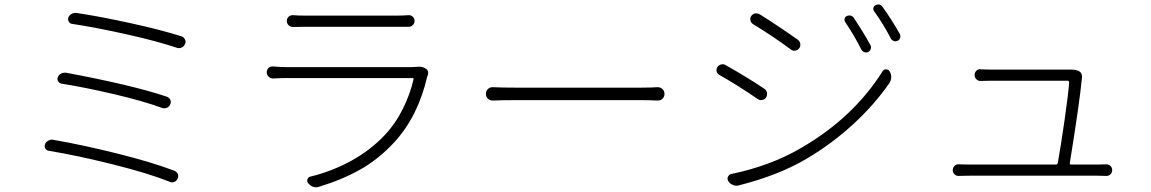

<svg xmlns="http://www.w3.org/2000/svg" viewBox="-20 -795 5040 841"><path d="M295.9 -690.4Q286.1 -691.4 281.2 -700.2Q276.4 -709 279.3 -717.8Q283.2 -728.5 293.9 -734.4Q300.8 -738.3 309.6 -738.3Q312.5 -738.3 314.5 -738.3Q415 -723.6 550.8 -693.8Q686.5 -664.1 775.4 -635.7Q786.1 -631.8 790 -622.1Q793 -617.2 793 -612.3Q793 -607.4 790 -601.6Q786.1 -591.8 775.9 -586.9Q765.6 -582 753.9 -585.9Q667 -615.2 533.2 -645Q399.4 -674.8 295.9 -690.4ZM249 -428.7Q239.3 -430.7 234.4 -439.5Q229.5 -448.2 233.4 -457Q237.3 -467.8 247.1 -472.7Q254.9 -476.6 262.7 -476.6Q265.6 -476.6 268.6 -476.6Q561.5 -421.9 711.9 -371.1Q721.7 -367.2 726.1 -357.4Q730.5 -347.7 725.6 -337.9Q721.7 -327.1 710.9 -322.8Q700.2 -318.4 689.5 -322.3Q607.4 -352.5 480.5 -382.3Q353.5 -412.1 249 -428.7ZM192.4 -134.8Q182.6 -136.7 177.7 -145.5Q175.8 -150.4 175.8 -155.3Q175.8 -159.2 176.8 -163.1Q181.6 -173.8 191.4 -178.7Q199.2 -183.6 207 -183.6Q210 -183.6 212.9 -182.6Q338.9 -161.1 493.2 -122.6Q647.5 -84 744.1 -46.9Q753.9 -43 758.8 -33.2Q760.7 -28.3 760.7 -23.4Q760.7 -17.6 757.8 -12.7Q753.9 -2 743.2 2Q738.3 3.9 733.4 3.9Q727.5 3.9 722.7 1Q629.9 -36.1 475.6 -74.7Q321.3 -113.3 192.4 -134.8Z M1803.7 -502Q1808.6 -502.9 1814.5 -502.9Q1832 -502.9 1843.8 -495.1Q1855.5 -488.3 1855.5 -476.6Q1855.5 -470.7 1853.5 -463.9Q1852.5 -461.9 1851.6 -460.9Q1811.5 -286.1 1708 -172.9Q1638.7 -97.7 1557.6 -52.2Q1476.6 -6.8 1378.9 22.5Q1371.1 25.4 1364.3 25.4Q1344.7 25.4 1330.1 7.8Q1323.2 0 1326.7 -9.8Q1330.1 -19.5 1339.8 -21.5Q1435.5 -44.9 1519.5 -91.3Q1603.5 -137.7 1665 -203.1Q1710.9 -251 1743.7 -316.4Q1776.4 -381.8 1791 -446.3Q1793 -453.1 1786.1 -453.1H1234.4Q1209 -453.1 1176.8 -451.2Q1165 -451.2 1156.7 -459Q1148.4 -466.8 1148.4 -478.5Q1148.4 -490.2 1156.7 -497.6Q1165 -504.9 1176.8 -503.9Q1208 -501 1234.4 -501H1780.3Q1792 -501 1803.7 -502ZM1263.7 -676.8Q1262.7 -676.8 1262.7 -676.8Q1252 -676.8 1244.1 -684.6Q1236.3 -692.4 1236.3 -703.1Q1236.3 -714.8 1244.1 -721.7Q1252 -728.5 1261.7 -728.5Q1262.7 -728.5 1263.7 -728.5Q1286.1 -726.6 1317.4 -726.6H1715.8Q1747.1 -726.6 1768.6 -728.5Q1779.3 -729.5 1787.6 -722.2Q1795.9 -714.8 1795.9 -703.6Q1795.9 -692.4 1787.6 -684.6Q1779.3 -676.8 1768.6 -677.7Q1752.9 -677.7 1714.8 -677.7H1317.4Q1293 -677.7 1263.7 -676.8Z M2138.7 -354.5Q2126 -354.5 2117.2 -362.8Q2108.4 -371.1 2108.4 -383.8Q2108.4 -396.5 2117.2 -405.3Q2126 -413.1 2137.7 -413.1Q2137.7 -413.1 2138.7 -413.1Q2181.6 -411.1 2235.4 -411.1H2789.1Q2830.1 -411.1 2860.4 -413.1Q2873 -413.1 2881.8 -404.8Q2890.6 -396.5 2890.6 -383.8Q2890.6 -371.1 2881.8 -362.3Q2873 -354.5 2861.3 -354.5Q2860.4 -354.5 2860.4 -354.5Q2824.2 -356.4 2790 -356.4H2235.4Q2177.7 -356.4 2138.7 -354.5Z M3681.6 -699.2Q3677.7 -706.1 3679.7 -713.9Q3681.6 -721.7 3689.5 -724.6Q3697.3 -728.5 3706.1 -726.6Q3714.8 -724.6 3719.7 -716.8Q3762.7 -652.3 3793 -596.7Q3796.9 -588.9 3793.9 -580.1Q3791 -571.3 3782.7 -567.4Q3774.4 -563.5 3766.1 -566.4Q3757.8 -569.3 3752.9 -578.1Q3720.7 -641.6 3681.6 -699.2ZM3808.6 -746.1Q3803.7 -752.9 3805.7 -760.7Q3807.6 -768.6 3815.4 -772.5Q3821.3 -775.4 3828.1 -775.4Q3838.9 -775.4 3846.7 -763.7Q3885.7 -709 3921.9 -645.5Q3923.8 -640.6 3923.8 -635.7Q3923.8 -632.8 3922.9 -628.9Q3919.9 -620.1 3911.6 -616.2Q3903.3 -612.3 3895 -615.2Q3886.7 -618.2 3881.8 -627Q3847.7 -692.4 3808.6 -746.1ZM3278.3 -689.5Q3269.5 -695.3 3267.1 -705.6Q3264.6 -715.8 3270.5 -724.6Q3276.4 -733.4 3287.1 -736.3Q3290 -736.3 3293 -736.3Q3300.8 -736.3 3307.6 -732.4Q3388.7 -681.6 3474.6 -621.1Q3483.4 -614.3 3485.4 -603.5Q3487.3 -592.8 3481 -584Q3474.6 -575.2 3463.9 -573.2Q3453.1 -571.3 3444.3 -578.1Q3368.2 -634.8 3278.3 -689.5ZM3213.9 17.6Q3209 18.6 3205.1 18.6Q3196.3 18.6 3189.5 14.6Q3176.8 9.8 3169.9 -2Q3164.1 -11.7 3168.9 -21.5Q3173.8 -31.2 3184.6 -33.2Q3354.5 -68.4 3488.3 -146.5Q3716.8 -278.3 3845.7 -482.4Q3850.6 -491.2 3860.8 -491.2Q3871.1 -491.2 3877 -482.4Q3883.8 -469.7 3883.8 -458Q3883.8 -444.3 3876 -431.6Q3811.5 -337.9 3718.3 -252Q3625 -166 3514.6 -100.6Q3391.6 -27.3 3213.9 17.6ZM3130.9 -466.8Q3122.1 -471.7 3119.1 -481.4Q3118.2 -485.4 3118.2 -488.3Q3118.2 -494.1 3122.1 -501Q3127.9 -509.8 3138.7 -512.7Q3141.6 -513.7 3145.5 -513.7Q3152.3 -513.7 3158.2 -509.8Q3249 -459 3328.1 -406.2Q3336.9 -400.4 3339.8 -388.7Q3339.8 -385.7 3339.8 -383.8Q3339.8 -375 3335.9 -368.2Q3330.1 -359.4 3319.3 -357.4Q3316.4 -356.4 3313.5 -356.4Q3305.7 -356.4 3298.8 -361.3Q3210.9 -421.9 3130.9 -466.8Z M4666 -81.1Q4665 -74.2 4671.9 -74.2H4785.2Q4801.8 -74.2 4826.2 -75.2Q4836.9 -75.2 4844.2 -67.9Q4851.6 -60.5 4851.6 -49.8Q4851.6 -39.1 4844.2 -31.7Q4836.9 -24.4 4826.2 -24.4Q4812.5 -25.4 4788.1 -25.4H4226.6Q4205.1 -25.4 4179.7 -24.4Q4179.7 -24.4 4178.7 -24.4Q4168.9 -24.4 4161.1 -31.2Q4153.3 -39.1 4153.3 -49.8Q4153.3 -60.5 4161.1 -68.4Q4168.9 -76.2 4179.7 -75.2Q4202.1 -74.2 4226.6 -74.2H4604.5Q4612.3 -74.2 4613.3 -81.1Q4626 -150.4 4643.1 -269.5Q4660.2 -388.7 4663.1 -433.6Q4663.1 -441.4 4655.3 -441.4H4318.4Q4297.9 -441.4 4276.4 -440.4Q4265.6 -439.5 4257.3 -447.3Q4249 -455.1 4249 -466.3Q4249 -477.5 4256.8 -485.4Q4264.6 -492.2 4274.4 -492.2Q4275.4 -492.2 4276.4 -491.2Q4297.9 -490.2 4317.4 -490.2H4649.4Q4656.2 -490.2 4662.1 -490.2Q4667 -490.2 4670.9 -490.2Q4691.4 -490.2 4704.1 -484.4Q4719.7 -477.5 4719.7 -458L4718.8 -451.2Q4709 -346.7 4666 -81.1Z"/></svg>

Font: Gen Jyuu Gothic Light
Style: Regular
Weight: 200
Designer: [Source Han Sans]
Ryoko NISHIZUKA  (kana & ideographs); Paul D. Hunt (Latin, Greek & Cyrillic); Wenlong ZHANG  (bopomofo
Version: Version 1.002.20150607